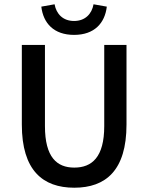

<svg xmlns="http://www.w3.org/2000/svg" viewBox="-20 -865 693 897"><path d="M173 -834C182 -757 231 -702 326 -702C421 -702 470 -757 479 -834L417 -845C409 -800 378 -767 326 -767C274 -767 243 -800 235 -845ZM82 -283C82 -69 180 12 327 12C474 12 571 -69 571 -283V-655H467V-276C467 -130 409 -82 327 -82C246 -82 190 -130 190 -276V-655H82Z"/></svg>

Font: Cambridge Sans Medium
Style: Regular
Weight: 500
Version: Version 2.020;PS 002.020;hotconv 1.0.88;makeotf.lib2.5.64775